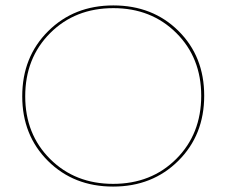

<svg xmlns="http://www.w3.org/2000/svg" viewBox="-20 -683 835 708"><path d="M62 -328Q62 -473 157.5 -568Q253 -663 398 -663Q543 -663 638 -569Q733 -475 733 -330Q733 -185 637.5 -90Q542 5 397 5Q252 5 157 -89.5Q62 -184 62 -328ZM397 -5Q538 -5 630 -97Q722 -189 722 -330Q722 -470 630 -561.5Q538 -653 398 -653Q257 -653 165 -561Q73 -469 73 -328Q73 -188 165 -96.5Q257 -5 397 -5Z"/></svg>

Font: EauTest Hairline
Style: Regular
Weight: 250
Designer: Christian Thalmann (Catharsis Fonts)
Version: Version 0.001;PS 000.001;hotconv 1.0.88;makeotf.lib2.5.64775